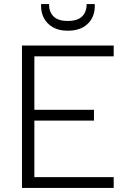

<svg xmlns="http://www.w3.org/2000/svg" viewBox="-20 -924 647 944"><path d="M446 -892Q446 -860 431.5 -833Q417 -806 387.5 -789.5Q358 -773 313 -773Q269 -773 240 -790Q211 -807 196.5 -834Q182 -861 182 -892V-904H221Q221 -865 243.5 -843Q266 -821 313 -821Q361 -821 383.5 -843Q406 -865 406 -904H446ZM539 -647H149V-384H442V-331H149V-53H539V0H88V-700H539Z"/></svg>

Font: Albert Sans Light
Style: Regular
Weight: 300
Designer: Andreas Rasmussen
Foundry: a.Foundry
Version: Version 1.025